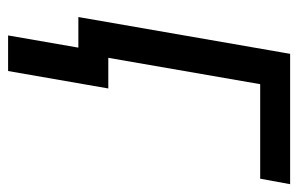

<svg xmlns="http://www.w3.org/2000/svg" viewBox="-152 -416 744 479"><g transform="rotate(90 219.5 -176.0)"><path d="M22 0ZM425.3 -453.6H189.5L110.8 0H22L113.8 -528.3H439ZM156.7 175.3H67.9L111.3 -74.7H200.2Z"/></g></svg>

Font: Roboto
Style: Italic
Weight: 400
Italic angle: -12°
Designer: Google
Version: Version 2.134; 2016; ttfautohint (v1.6)